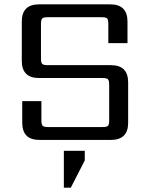

<svg xmlns="http://www.w3.org/2000/svg" viewBox="-20 -642 688 881"><path d="M481 -90V-253Q481 -272 475.5 -278Q470 -284 450 -284H159Q80 -284 80 -363V-543Q80 -622 159 -622H486Q565 -622 565 -543V-444H477V-532Q477 -552 471.5 -557.5Q466 -563 446 -563H199Q180 -563 174 -557.5Q168 -552 168 -532V-374Q168 -354 174 -348.5Q180 -343 199 -343H489Q568 -343 568 -264V-79Q568 0 489 0H161Q82 0 82 -79V-178H170V-90Q170 -70 176 -64.5Q182 -59 201 -59H450Q470 -59 475.5 -64.5Q481 -70 481 -90ZM273 219V50H369V94L305 219Z"/></svg>

Font: Sarpanch
Style: Regular
Weight: 400
Designer: Manushi Parikh (Devanagari and Latin), Jyotish Sonowal (Devanagari)
Foundry: Indian Type Foundry
Version: Version 2.004;PS 1.0;hotconv 1.0.78;makeotf.lib2.5.61930; tt